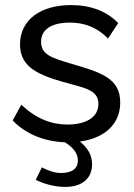

<svg xmlns="http://www.w3.org/2000/svg" viewBox="-20 -551 528 757"><path d="M454 -147C454 -243 377 -266 260 -300C183 -323 142 -336 142 -386C142 -445 200 -462 255 -462C316 -462 365 -441 406 -399L446 -460C401 -507 337 -531 260 -531C143 -531 59 -475 59 -376C59 -294 117 -260 225 -229C313 -204 368 -198 368 -141C368 -88 318 -60 246 -60C183 -60 124 -82 64 -138L30 -76C82 -22 155 7 236 10C269 31 287 53 287 82C287 114 263 131 222 131C193 131 171 122 145 109L121 158C159 177 202 186 237 186C304 186 343 152 343 97C343 59 325 32 295 7C392 -6 454 -61 454 -147Z"/></svg>

Font: FIGSv2-sans-serif Medium
Style: Regular
Weight: 500
Designer: Matt McInerney, Pablo Impallari, Rodrigo Fuenzalida,Mirko Velimirovic
Foundry: Matt McInerney, Pablo Impallari, Rodrigo Fuenzalida
Version: Version 4.021;hotconv 1.0.109;makeotfexe 2.5.65596